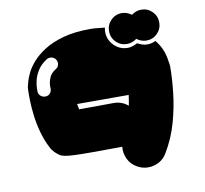

<svg xmlns="http://www.w3.org/2000/svg" viewBox="-94 -800 1189 1115"><g transform="rotate(-10 500.0 -242.5)"><path d="M809 -697Q847 -697 873.5 -670.5Q900 -644 900 -606Q900 -568 873.5 -541.5Q847 -515 809 -515Q793 -515 778.5 -520.5Q764 -526 752 -535Q740 -526 725.5 -520.5Q711 -515 695 -515Q657 -515 630.5 -541.5Q604 -568 604 -606Q604 -644 630.5 -670.5Q657 -697 695 -697Q711 -697 725.5 -691.5Q740 -686 752 -677Q764 -686 778.5 -691.5Q793 -697 809 -697ZM859 -504Q881 -478 895 -446Q909 -414 914 -373Q915 -366 916.5 -359Q918 -352 918 -345Q918 -276 909 -192Q900 -108 875.5 -19.5Q851 69 803 149Q785 180 755 196Q725 212 691 212Q657 212 626 194Q591 174 575 139Q559 104 563 67Q562 67 561.5 67.5Q561 68 560 68Q456 69 389.5 69Q323 69 284.5 67.5Q246 66 225.5 62Q205 58 194 50Q183 42 170 30Q163 22 157 14.5Q151 7 147 -2Q123 -48 109 -99Q95 -150 89 -199Q83 -248 82 -288.5Q81 -329 82 -353Q82 -367 87 -384Q87 -384 92 -402.5Q97 -421 111 -450Q125 -479 153 -511Q181 -543 226.5 -572Q272 -601 339 -619.5Q406 -638 500 -638Q517 -638 537 -636Q557 -634 570.5 -632.5Q584 -631 584 -631Q581 -619 581 -606Q581 -574 596.5 -548.5Q612 -523 637.5 -507.5Q663 -492 695 -492Q710 -492 724.5 -497Q739 -502 752 -509Q765 -502 779.5 -497Q794 -492 809 -492Q837 -492 859 -504ZM261 -443Q275 -451 278.5 -466.5Q282 -482 274 -496Q265 -510 249 -513.5Q233 -517 220 -509Q184 -486 165.5 -456.5Q147 -427 140.5 -399Q134 -371 134 -352Q134 -333 134 -331Q136 -315 148.5 -305.5Q161 -296 177 -297Q193 -298 203 -310.5Q213 -323 212 -339Q211 -340 212 -359Q213 -378 223 -402Q233 -426 261 -443ZM642 -160Q645 -175 647.5 -190.5Q650 -206 652 -222Q652 -222 628.5 -222Q605 -222 570 -222Q535 -222 500 -222Q465 -222 430 -222Q395 -222 371.5 -222Q348 -222 348 -222Q349 -214 351 -206Q353 -198 354 -190Q396 -190 450 -190Q504 -190 557 -191Q606 -191 642 -160Z"/></g></svg>

Font: Nikukyu
Style: Regular
Weight: 400
Version: Version 1.00